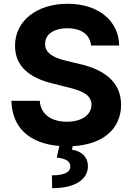

<svg xmlns="http://www.w3.org/2000/svg" viewBox="-20 -757 695 1007"><path d="M39.8 -228.3C43.3 -83.8 138.8 -3.6 291.2 8.5L277.7 69.2C327.1 75.3 349.8 89.1 348.7 118.3C347.7 148.4 311.8 162.6 252.1 162.6L253.6 230.1C372.5 230.1 441.4 185 441.1 114.3C440.7 64.6 406.2 35.5 357.6 28.1L361.2 9.6C521.3 1.1 614.7 -81.7 615.1 -207.7C614.7 -328.8 523.4 -393.1 397 -421.5L331.7 -437.1C268.5 -451.7 215.6 -475.1 216.6 -527.3C216.6 -574.2 258.2 -608.7 333.5 -608.7C407 -608.7 452.1 -575.3 457.7 -518.1H605.1C603 -647.7 496.4 -737.2 334.5 -737.2C175.1 -737.2 58.2 -649.1 58.9 -517C58.6 -409.8 134.2 -348.4 257.1 -318.9L336.3 -299C415.5 -279.8 459.5 -257.1 459.9 -208.1C459.5 -154.8 409.1 -118.6 331 -118.6C251.1 -118.6 193.5 -155.5 188.6 -228.3Z"/></svg>

Font: Inter-Hewn
Style: Bold
Weight: 700
Designer: Rasmus Andersson
Foundry: rsms
Version: Version 3.012;git-f93a4a705